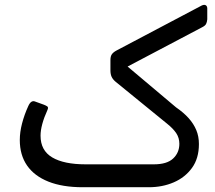

<svg xmlns="http://www.w3.org/2000/svg" viewBox="-20 -783 903 805"><path d="M327 2Q242 2 183 -21.5Q124 -45 93.5 -89Q63 -133 63 -196Q63 -229 72.5 -265.5Q82 -302 98 -337Q110 -365 128 -357L164 -344Q172 -341 178 -337Q184 -333 179 -322Q150 -258 150 -214Q150 -152 199 -123Q248 -94 339 -94H625Q680 -94 706 -118.5Q732 -143 732 -180Q732 -205 719 -224.5Q706 -244 681 -264L465 -440Q453 -450 448 -461Q443 -472 443 -488V-531Q443 -547 449 -555.5Q455 -564 468 -571L826 -760Q837 -765 843.5 -760.5Q850 -756 849 -743V-702Q848 -690 844 -682.5Q840 -675 828 -669L515 -504L718 -333Q750 -311 771 -287.5Q792 -264 803 -237.5Q814 -211 814 -179Q814 -119 785 -79Q756 -39 708.5 -18.5Q661 2 604 2Z"/></svg>

Font: RubikRegular
Style: Regular
Weight: 400
Designer: Hubert and Fischer
Foundry: Hubert and Fischer
Version: Version 2.300;gftools[0.9.30]